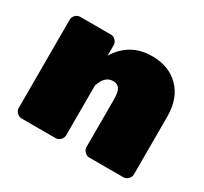

<svg xmlns="http://www.w3.org/2000/svg" viewBox="-111 -663 868 818"><g transform="rotate(30 323.0 -254.0)"><path d="M41.7 -33.3V-466.7Q41.7 -480 51.7 -490Q61.7 -500 75 -500H225Q238.3 -500 248.3 -490Q258.3 -480 258.3 -466.7V-415Q315 -508.3 425 -508.3Q507.5 -508.3 557.9 -457.5Q608.3 -406.7 608.3 -316.7V-33.3Q608.3 -20 598.3 -10Q588.3 0 575 0H408.3Q395 0 385 -10Q375 -20 375 -33.3V-266.7Q375 -303.3 365 -318.3Q355 -333.3 333.3 -333.3Q292.5 -333.3 275 -277.5V-33.3Q275 -20 265 -10Q255 0 241.7 0H75Q61.7 0 51.7 -10Q41.7 -20 41.7 -33.3Z"/></g></svg>

Font: BoonTook Mon
Style: Regular
Weight: 400
Designer: Sungsit Sawaiwan
Foundry: FontUni
Version: Version 3.0